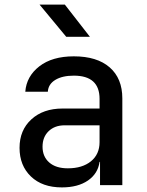

<svg xmlns="http://www.w3.org/2000/svg" viewBox="-20 -805 640 835"><path d="M249 10Q164 10 114.5 -37.5Q65 -85 65 -162Q65 -239 116.5 -286Q168 -333 252 -333H413V-375Q413 -476 301 -476Q251 -476 220.5 -457.5Q190 -439 188 -406H90Q95 -473 151 -516.5Q207 -560 301 -560Q402 -560 457 -512Q512 -464 512 -377V0H415V-101H413Q406 -50 362.5 -20Q319 10 249 10ZM275 -73Q338 -73 375.5 -103.5Q413 -134 413 -187V-260H261Q218 -260 191.5 -234.5Q165 -209 165 -167Q165 -124 194 -98.5Q223 -73 275 -73ZM268 -645 152 -785H262L371 -645Z"/></svg>

Font: JetBrainsMono NFM Medium
Style: Regular
Weight: 500
Monospace: yes
Designer: Philipp Nurullin, Konstantin Bulenkov
Foundry: JetBrains
Version: Version 2.304; ttfautohint (v1.8.4.7-5d5b);Nerd Fonts 3.3.0